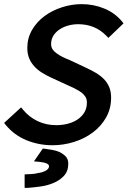

<svg xmlns="http://www.w3.org/2000/svg" viewBox="-27 -690 617 928"><path d="M368 -670Q425 -670 476.5 -649Q528 -628 563 -586L570 -577L497 -507L486 -518Q432 -573 351 -573Q326 -573 302.5 -566.5Q279 -560 260.5 -547.5Q242 -535 231 -517.5Q220 -500 220 -477Q220 -462 227.5 -451Q235 -440 247 -432Q259 -423 275 -415Q283 -411 291 -407.5Q299 -404 307 -401L390 -362Q414 -351 436 -338Q458 -325 474.5 -308.5Q491 -292 500.5 -270Q510 -248 510 -218Q510 -165 486 -122.5Q462 -80 422 -50Q382 -20 331 -4Q280 12 227 12Q160 12 100.5 -12.5Q41 -37 0 -87L-7 -96L75 -171L85 -159Q114 -124 155 -104.5Q196 -85 245 -85Q274 -85 301 -92Q328 -99 348.5 -113Q369 -127 381 -147Q393 -167 393 -194Q393 -211 386 -222Q379 -233 368 -242Q356 -251 340 -259Q332 -264 323.5 -267.5Q315 -271 307 -275L222 -314Q198 -325 177 -338Q156 -351 140 -368Q124 -385 114.5 -407Q105 -429 105 -458Q105 -506 128 -545.5Q151 -585 188.5 -612.5Q226 -640 273 -655Q320 -670 368 -670ZM92 153 106 152Q113 152 121 151.5Q129 151 139 150Q147 148 156.5 146.5Q166 145 175 143Q210 132 210 113Q210 105 196 99Q188 96 178.5 94.5Q169 93 161 92L137 90L180 28L189 29Q203 31 222.5 34Q242 37 259 44Q276 52 289.5 65Q303 78 303 101Q303 138 281.5 160.5Q260 183 230 195Q201 207 168 211.5Q135 216 108 218H92Z"/></svg>

Font: Codetta
Style: Bold Italic
Weight: 700
Italic angle: -11°
Designer: Ulrich Proeller
Foundry: PROSA GmbH
Version: Version 2.00;September 29, 2018;FontCreator 11.5.0.2427 64-b